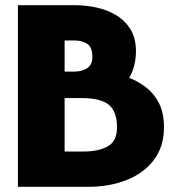

<svg xmlns="http://www.w3.org/2000/svg" viewBox="-20 -720 677 740"><path d="M49 0V-700H267Q310 -700 352 -691Q394 -682 428.5 -661Q463 -640 483.5 -606Q504 -572 504 -522Q504 -497 498 -470.5Q492 -444 478 -420Q514 -406 544.5 -382Q575 -358 593.5 -321Q612 -284 612 -229Q612 -155 573 -103.5Q534 -52 467.5 -26Q401 0 320 0ZM229 -444H265Q297 -444 316.5 -457.5Q336 -471 336 -500Q336 -538 316.5 -551Q297 -564 267 -564H229ZM229 -136H301Q360 -136 395.5 -156Q431 -176 431 -229Q431 -291 399 -316.5Q367 -342 296 -342H229Z"/></svg>

Font: Panamera Black
Style: Regular
Weight: 900
Designer: Bastien Sozeau
Foundry: NBR — Bastien Sozeau
Version: Version 3.002; ttfautohint (v1.8.4.7-5d5b);gftools[0.9.33]